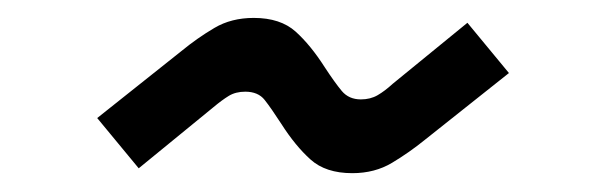

<svg xmlns="http://www.w3.org/2000/svg" viewBox="-20 -454 660 209"><path d="M212.2 -337.2 131 -270.8 85.8 -325.5 177.2 -398.2Q195 -412.8 213.4 -423.6Q231.8 -434.5 256.2 -434.5Q285.2 -434.5 301.8 -419.6Q318.2 -404.8 333.5 -380.8Q344.5 -364 352.1 -354.9Q359.8 -345.8 372.8 -345.8Q383.2 -345.8 391.1 -350.4Q399 -355 407.5 -362.8L488.8 -429.2L534 -374.5L442.5 -301.8Q425.5 -288 406.8 -276.8Q388 -265.5 363.5 -265.5Q334.5 -265.5 318 -280.4Q301.5 -295.2 286.2 -319.2Q275.2 -336.2 268.1 -345.2Q261 -354.2 247 -354.2Q236.5 -354.2 229 -349.6Q221.5 -345 212.2 -337.2Z"/></svg>

Font: Space Grotesk Variable Light
Style: Regular
Weight: 300
Designer: Florian Karsten
Foundry: Florian Karsten
Version: Version 2.000